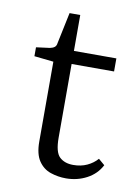

<svg xmlns="http://www.w3.org/2000/svg" viewBox="-68 -582 464 637"><g transform="rotate(10 164.5 -263.0)"><path d="M90 -366 25 -373V-403L71 -409Q81 -411 86.5 -415.5Q92 -420 93 -429L115 -534H151V-413H294V-369H151V-121Q151 -72 168 -56Q185 -40 214 -40Q240 -40 260.5 -49.5Q281 -59 295 -75L316 -57Q300 -26 268 -9Q236 8 198 8Q171 8 146 -0.5Q121 -9 105.5 -32Q90 -55 90 -97Z"/></g></svg>

Font: Rasa Light
Style: Regular
Weight: 300
Designer: Anna Giedrys (Yrsa+Rasa design), David Brezina (Yrsa art-direction, Rasa art-direction, design)
Foundry: Rosetta Type Foundry
Version: Version 2.004